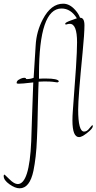

<svg xmlns="http://www.w3.org/2000/svg" viewBox="-105 -690 522 1039"><path d="M323 52Q287 52 287 -38Q287 -51 287.5 -63Q288 -75 289 -88Q300 -229 306 -322Q312 -415 312 -461Q312 -561 273 -561Q264 -561 255 -558Q254 -557 252 -557Q248 -557 248 -562Q248 -569 283 -581Q299 -587 311 -591Q278 -644 228 -644Q106 -644 106 -286V-264Q117 -265 127 -265Q137 -265 145 -265Q207 -265 214 -250Q209 -245 206 -244Q193 -246 179 -247.5Q165 -249 148 -249Q139 -249 128 -249Q117 -249 104 -248Q103 -241 102.5 -208.5Q102 -176 100 -117Q99 -49 97.5 -4.5Q96 40 95 60Q93 113 88 156.5Q83 200 76 234Q56 329 1 329Q-23 329 -54 307Q-85 285 -85 263Q-85 255 -80 255Q-80 255 -54 280Q-28 306 -9 306Q54 306 64 75Q65 31 68 -49Q71 -129 75 -244Q43 -240 23 -238.5Q3 -237 -4 -237Q-15 -237 -15 -241Q-15 -254 1 -261Q15 -269 27 -269Q34 -269 35 -265.5Q36 -262 39 -262Q60 -262 77 -269L88 -444Q92 -520 127 -586Q171 -670 237 -670Q272 -670 302 -636Q321 -615 328 -594H329Q352 -594 352 -553Q352 -531 349.5 -494Q347 -457 342 -406Q318 -162 318 -97Q318 22 350 22Q366 22 379 4L394 -13Q397 -13 397 -7Q397 6 367 29Q338 52 323 52Z"/></svg>

Font: Shalimar
Style: Regular
Weight: 400
Designer: Robert E. Leuschke
Foundry: Robert E. Leuschke
Version: Version 1.010; ttfautohint (v1.8.3)